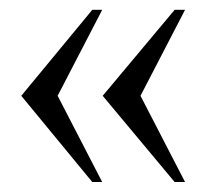

<svg xmlns="http://www.w3.org/2000/svg" viewBox="-20 -364 417 387"><path d="M332 2.9 187 -170.9 332 -344.2H353L263.2 -170.9L353 2.9ZM166 2.9 22.9 -170.9 166 -344.2H186L96.2 -170.9L186 2.9Z"/></svg>

Font: Scheherazade
Style: Regular
Weight: 400
Designer: SIL International
Foundry: SIL International
Version: Version 2.100 (build 932/914)